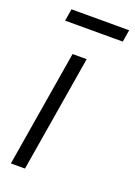

<svg xmlns="http://www.w3.org/2000/svg" viewBox="-135 -744 562 799"><g transform="rotate(20 146.5 -344.5)"><path d="M20.5 0 106 -515.6H168.5L83 0ZM293.5 -689 284.7 -635.7H29.3L38.1 -689Z"/></g></svg>

Font: Inter Display Light
Style: Italic
Weight: 300
Italic angle: -9.39999°
Designer: Rasmus Andersson
Foundry: rsms
Version: Version 4.000;git-a52131595